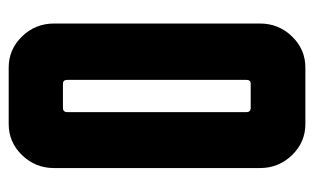

<svg xmlns="http://www.w3.org/2000/svg" viewBox="-164 -576 740 453"><g transform="rotate(-90 206.5 -350.0)"><path d="M273 -700Q316 -700 346.5 -668.5Q377 -637 377 -593V-107Q377 -63 346.5 -31.5Q316 0 273 0H140Q97 0 66.5 -31.5Q36 -63 36 -107V-593Q36 -637 66.5 -668.5Q97 -700 140 -700ZM235 -129Q244 -129 244 -139V-562Q244 -572 235 -572H178Q168 -572 168 -562V-139Q168 -129 178 -129Z"/></g></svg>

Font: Bayformers-TFTCGName
Style: Regular
Weight: 400
Designer: billmoo
Foundry: Bayformers
Version: Version 1.021;Fontself Maker 3.5.4